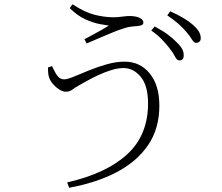

<svg xmlns="http://www.w3.org/2000/svg" viewBox="-20 -817 1040 900"><path d="M820 -534Q809 -534 800.5 -551.5Q792 -569 776 -589Q760 -610 740 -631Q720 -652 689 -674L705 -693Q741 -674 766.5 -655Q792 -636 808 -619Q827 -601 834.5 -586Q842 -571 841 -556Q841 -544 835 -538.5Q829 -533 820 -534ZM295 38Q479 -4 576.5 -94Q674 -184 674 -332Q674 -415 640 -456.5Q606 -498 559 -498Q533 -498 502 -488.5Q471 -479 441 -465Q411 -451 386 -437Q361 -423 347 -415Q331 -406 318.5 -396.5Q306 -387 289 -387Q275 -387 260 -396Q245 -405 233 -418Q221 -431 215 -442Q208 -457 206.5 -469Q205 -481 205 -501L224 -507Q234 -485 242.5 -471Q251 -457 260.5 -451Q270 -445 281 -445Q295 -445 325.5 -457.5Q356 -470 396 -486.5Q436 -503 480 -515.5Q524 -528 564 -528Q637 -528 682 -472.5Q727 -417 727 -322Q727 -214 674 -136.5Q621 -59 526 -9.5Q431 40 304 63ZM376 -633Q398 -645 418.5 -656Q439 -667 457.5 -677.5Q476 -688 490 -697Q476 -699 446 -704.5Q416 -710 379 -727Q342 -744 307 -779L320 -797Q376 -760 422.5 -748Q469 -736 514 -736Q529 -736 552 -739Q575 -742 587 -742Q603 -742 617.5 -739Q632 -736 642 -729Q652 -722 652 -711Q652 -703 644.5 -699.5Q637 -696 624 -695Q614 -694 597.5 -692.5Q581 -691 560 -684Q537 -677 505.5 -664Q474 -651 442.5 -637.5Q411 -624 386 -613ZM899 -616Q888 -617 879 -633Q870 -649 853 -668Q835 -689 815 -706.5Q795 -724 764 -745L778 -764Q814 -748 840.5 -732Q867 -716 884 -701Q904 -683 912.5 -668.5Q921 -654 921 -638Q921 -627 914.5 -621.5Q908 -616 899 -616Z"/></svg>

Font: Noto Serif HK ExtraLight
Style: Regular
Weight: 200
Designer: Ryoko NISHIZUKA 西塚涼子 (kana & ideographs); Frank Grießhammer (Latin, Greek & Cyrillic); Wenlong ZHANG 张文龙 (bopomofo); San
Foundry: Adobe
Version: Version 2.002-H1;hotconv 1.1.0;makeotfexe 2.6.0